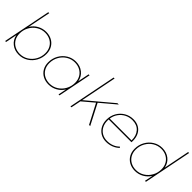

<svg xmlns="http://www.w3.org/2000/svg" viewBox="168 -1769 2799 2799"><g transform="rotate(45 1567.0 -370.0)"><path d="M625 -293Q625 -212 587.5 -144.5Q550 -77 486 -37.5Q422 2 346 2Q258 2 196 -47Q134 -96 119 -177L84 0H64L212 -742H232L161 -389Q200 -451 261.5 -485Q323 -519 394 -519Q461 -519 513.5 -490.5Q566 -462 595.5 -410.5Q625 -359 625 -293ZM135 -227Q135 -166 162 -118.5Q189 -71 237.5 -44.5Q286 -18 348 -18Q418 -18 477 -54.5Q536 -91 570.5 -153.5Q605 -216 605 -290Q605 -351 578 -398.5Q551 -446 502.5 -472.5Q454 -499 392 -499Q322 -499 263 -462.5Q204 -426 169.5 -363.5Q135 -301 135 -227Z M727 -224Q727 -305 764.5 -372.5Q802 -440 866 -479.5Q930 -519 1006 -519Q1094 -519 1156 -470Q1218 -421 1233 -340L1268 -517H1288L1185 0H1165L1191 -128Q1152 -66 1090.5 -32Q1029 2 958 2Q891 2 838.5 -26.5Q786 -55 756.5 -106.5Q727 -158 727 -224ZM1217 -290Q1217 -351 1190 -398.5Q1163 -446 1114.5 -472.5Q1066 -499 1004 -499Q934 -499 875 -462.5Q816 -426 781.5 -363.5Q747 -301 747 -227Q747 -166 774 -118.5Q801 -71 849.5 -44.5Q898 -18 960 -18Q1030 -18 1089 -54.5Q1148 -91 1182.5 -153.5Q1217 -216 1217 -290Z M1891 -517 1654 -317 1818 0H1794L1637 -302L1462 -154L1431 0H1411L1559 -742H1579L1468 -185L1863 -517Z M1940 -259Q1939 -251 1939 -235Q1939 -172 1965 -123Q1991 -74 2038 -47Q2085 -20 2146 -20Q2202 -20 2251.5 -39.5Q2301 -59 2336 -95L2349 -81Q2310 -42 2256.5 -21Q2203 0 2144 0Q2078 0 2027 -30Q1976 -60 1947.5 -113Q1919 -166 1919 -234Q1919 -314 1956 -378.5Q1993 -443 2056 -480Q2119 -517 2195 -517Q2261 -517 2310 -488.5Q2359 -460 2385 -408.5Q2411 -357 2411 -291Q2411 -270 2410 -259ZM1942 -279H2392Q2394 -377 2341 -437Q2288 -497 2193 -497Q2129 -497 2075.5 -469.5Q2022 -442 1986.5 -392.5Q1951 -343 1942 -279Z M2509 -224Q2509 -305 2546.5 -372.5Q2584 -440 2648 -479.5Q2712 -519 2788 -519Q2876 -519 2938 -470Q3000 -421 3015 -340L3095 -742H3115L2967 0H2947L2973 -128Q2934 -66 2872.5 -32Q2811 2 2740 2Q2673 2 2620.5 -26.5Q2568 -55 2538.5 -106.5Q2509 -158 2509 -224ZM2999 -290Q2999 -351 2972 -398.5Q2945 -446 2896.5 -472.5Q2848 -499 2786 -499Q2716 -499 2657 -462.5Q2598 -426 2563.5 -363.5Q2529 -301 2529 -227Q2529 -166 2556 -118.5Q2583 -71 2631.5 -44.5Q2680 -18 2742 -18Q2812 -18 2871 -54.5Q2930 -91 2964.5 -153.5Q2999 -216 2999 -290Z"/></g></svg>

Font: TypoPRO Montserrat
Style: Italic
Weight: 250
Italic angle: -11.3°
Designer: Julieta Ulanovsky
Foundry: Julieta Ulanovsky
Version: Version 6.001